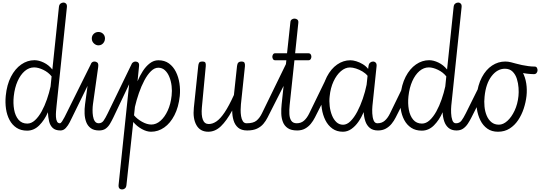

<svg xmlns="http://www.w3.org/2000/svg" viewBox="-20 -1024 4263 1507"><path d="M193 1.5Q144 1.5 109.8 -21Q75.5 -43.5 55 -82Q34.5 -120.5 27.2 -169.2Q20 -218 25 -271Q33.5 -359 66 -421.8Q98.5 -484.5 146.8 -518Q195 -551.5 250.5 -551.5Q284.5 -551.5 323.5 -532.8Q362.5 -514 391 -478.5L442.5 -969.5Q444.5 -988 455.2 -996Q466 -1004 479 -1004Q490.5 -1004 498.8 -995.2Q507 -986.5 505 -967L424 -194Q422 -175 420 -151.5Q418 -128 419.2 -106.2Q420.5 -84.5 427.5 -70.5Q434.5 -56.5 450 -56.5Q458 -56.5 462.5 -47Q467 -37.5 467.5 -26Q468.5 -16 465.2 -8Q462 0 455 0Q414.5 0 393.8 -19.8Q373 -39.5 365.2 -72.2Q357.5 -105 356 -143Q330 -82 288.2 -40.2Q246.5 1.5 193 1.5ZM194 -54Q226 -54 254.5 -80.2Q283 -106.5 306.8 -149.5Q330.5 -192.5 348.2 -243.8Q366 -295 377 -345.5L385 -424.5Q360 -456.5 320 -475.8Q280 -495 248 -495Q208 -495 174.5 -466.5Q141 -438 118.2 -387.2Q95.5 -336.5 88 -269Q82 -213 90.8 -164Q99.5 -115 125.2 -84.5Q151 -54 194 -54ZM450 -56.5Q457.5 -56.5 467.2 -71.2Q477 -86 486.5 -104.5Q496 -123 501 -133.5L694.5 -523Q700 -534 703.5 -534Q707 -534 707 -521.8Q707 -509.5 704.5 -490Q702 -470.5 697.5 -448Q692.5 -423 685.8 -398.8Q679 -374.5 671.5 -359L545.5 -101.5Q539.5 -89 527.2 -64.5Q515 -40 497 -20Q479 0 455 0Q437 0 428.2 -9Q419.5 -18 419.5 -29Q419.5 -36 423 -42.2Q426.5 -48.5 433.5 -52.5Q440.5 -56.5 450 -56.5Z M700.5 -722Q700.5 -744 715.8 -758.5Q731 -773 753 -773Q774 -773 789 -758.8Q804 -744.5 804 -722Q804 -707.5 797.2 -695Q790.5 -682.5 779 -675.2Q767.5 -668 753 -668Q733 -668 716.8 -683.5Q700.5 -699 700.5 -722ZM757.5 0Q717 0 692.5 -18Q668 -36 656.8 -65.8Q645.5 -95.5 644 -132Q642.5 -168.5 647.5 -205L687 -496.5Q689.5 -515.5 694.8 -525Q700 -534.5 707 -537.8Q714 -541 721.5 -541Q733 -541.5 743.8 -533.2Q754.5 -525 750.5 -496.5L709.5 -205Q707 -187 706.5 -162Q706 -137 709.8 -112.8Q713.5 -88.5 724.2 -72.5Q735 -56.5 755 -56.5H769.5Q779 -56.5 784.5 -50.8Q790 -45 791.5 -36.8Q793 -28.5 789.8 -20Q786.5 -11.5 778.5 -5.8Q770.5 0 757.5 0ZM754 -56.5Q779 -56.5 793.2 -77Q807.5 -97.5 825 -133.5L1008 -510.5Q1018 -531.5 1023 -532.5Q1029 -534 1027.8 -511.5Q1026.5 -489 1022 -461Q1017.5 -436 1012.2 -413Q1007 -390 1003 -382.5L869.5 -101.5Q857 -75.5 843.2 -52.2Q829.5 -29 809.5 -14.5Q789.5 0 757.5 0Q739.5 0 730.8 -9Q722 -18 722 -29Q722 -39.5 730.2 -48Q738.5 -56.5 754 -56.5Z M937.5 463Q925 463 917 454.5Q909 446 911 426L1008.5 -504.5Q1010.5 -523 1020.8 -532Q1031 -541 1042.5 -541Q1056.5 -541 1065 -532.8Q1073.5 -524.5 1071.5 -506L1059.5 -386.5Q1076.5 -428 1100.8 -465.8Q1125 -503.5 1156 -527.2Q1187 -551 1223 -551Q1272 -551 1306 -526.2Q1340 -501.5 1360.5 -460.5Q1381 -419.5 1388.5 -369.8Q1396 -320 1391 -270Q1381.5 -182.5 1349.2 -119.8Q1317 -57 1269.2 -23.5Q1221.5 10 1165.5 10Q1131 10 1092.5 -11.5Q1054 -33 1026 -66.5L972.5 428.5Q970.5 447 960.5 455Q950.5 463 937.5 463ZM1032 -119Q1056 -90 1094.8 -68.2Q1133.5 -46.5 1168 -46.5Q1206 -46.5 1239.5 -75.8Q1273 -105 1296.5 -156.2Q1320 -207.5 1327 -273Q1331.5 -310.5 1327 -349Q1322.5 -387.5 1309.2 -420.2Q1296 -453 1274.2 -472.8Q1252.5 -492.5 1222.5 -492.5Q1192.5 -492.5 1164.8 -465.2Q1137 -438 1113 -392.8Q1089 -347.5 1070.2 -293.2Q1051.5 -239 1039 -185Z M1920 0Q1874.5 0 1849 -22Q1823.5 -44 1813 -79.8Q1802.5 -115.5 1802.5 -156.5Q1758.5 -76 1713.8 -33Q1669 10 1614.5 10Q1551 10 1521.8 -41.8Q1492.5 -93.5 1501.5 -178.5L1536 -506.5Q1537 -519 1542 -530Q1547 -541 1568.5 -541Q1589 -541 1592.8 -530.5Q1596.5 -520 1595 -504L1564.5 -180.5Q1559 -119.5 1572 -85Q1585 -50.5 1618.5 -50.5Q1649 -50.5 1679.5 -71.5Q1710 -92.5 1743.5 -142.5Q1777 -192.5 1816 -278.5L1840.5 -506.5Q1841.5 -514.5 1844.2 -522.5Q1847 -530.5 1854.2 -535.8Q1861.5 -541 1875 -541Q1895 -541 1899.5 -530.2Q1904 -519.5 1902.5 -504L1871 -205Q1869 -187 1868.8 -162Q1868.5 -137 1872.2 -112.8Q1876 -88.5 1886.2 -72.5Q1896.5 -56.5 1915 -56.5Q1925 -56.5 1930 -47.2Q1935 -38 1935.5 -27.5Q1936 -17 1932.2 -8.5Q1928.5 0 1920 0ZM1916.5 -56.5Q1968 -56.5 1993 -77Q2018 -97.5 2035.5 -133.5L2236 -545Q2238 -549.5 2238.8 -537Q2239.5 -524.5 2238.5 -502.2Q2237.5 -480 2234.8 -454.2Q2232 -428.5 2227.5 -406Q2223 -383.5 2216.5 -370.5L2080 -101.5Q2067 -75.5 2047.5 -52.2Q2028 -29 1997.5 -14.5Q1967 0 1920 0Q1902 0 1893.2 -9Q1884.5 -18 1884.5 -29Q1884.5 -36 1888 -42.2Q1891.5 -48.5 1898.8 -52.5Q1906 -56.5 1916.5 -56.5Z M2312.5 0Q2265.5 0 2239 -18Q2212.5 -36 2200.8 -65.8Q2189 -95.5 2187.8 -132Q2186.5 -168.5 2190.5 -205L2227.5 -551H2140Q2128.5 -551 2123 -559.8Q2117.5 -568.5 2117.5 -579Q2118 -589 2123.5 -597.5Q2129 -606 2140 -606H2233L2259.5 -852Q2261 -865 2270.5 -871.5Q2280 -878 2291 -878Q2305 -878 2314.2 -870Q2323.5 -862 2321.5 -844.5L2296.5 -606H2401Q2412.5 -606 2418 -598.2Q2423.5 -590.5 2424 -580.5Q2424.5 -570 2418.8 -560.5Q2413 -551 2401 -551H2291L2253.5 -199Q2249.5 -161.5 2251.2 -129Q2253 -96.5 2266.2 -76.5Q2279.5 -56.5 2309 -56.5Q2322 -56.5 2329 -47.5Q2336 -38.5 2336.5 -28Q2336.5 -17.5 2330.8 -8.8Q2325 0 2312.5 0ZM2309 -56.5Q2343 -56.5 2366.2 -77Q2389.5 -97.5 2407 -133.5L2552.5 -432.5Q2555 -437 2556.5 -437Q2561.5 -437.5 2562.5 -426.2Q2563.5 -415 2562 -397.2Q2560.5 -379.5 2558 -359.5Q2555.5 -337 2550 -311Q2544.5 -285 2540.5 -277L2451.5 -101.5Q2438.5 -75.5 2419.5 -52.2Q2400.5 -29 2374.2 -14.5Q2348 0 2312.5 0Q2294.5 0 2285.8 -9Q2277 -18 2277 -29Q2277 -36 2280.8 -42.2Q2284.5 -48.5 2291.5 -52.5Q2298.5 -56.5 2309 -56.5Z M2671.5 10Q2623 10 2588.8 -14.8Q2554.5 -39.5 2534 -80.5Q2513.5 -121.5 2506 -171.2Q2498.5 -221 2503.5 -271Q2513 -359 2545.5 -421.5Q2578 -484 2626.2 -517.5Q2674.5 -551 2730 -551Q2750.5 -551 2776.8 -543Q2803 -535 2828 -519.8Q2853 -504.5 2869.5 -483L2872.5 -506Q2875 -524 2885.2 -532.5Q2895.5 -541 2908 -541Q2920.5 -541 2929.2 -532Q2938 -523 2935.5 -502L2903 -191.5Q2900.5 -166 2902 -134.2Q2903.5 -102.5 2912.5 -79.5Q2921.5 -56.5 2941.5 -56.5Q2952 -56.5 2957 -47.2Q2962 -38 2962.5 -26.5Q2962.5 -16.5 2958.5 -8.2Q2954.5 0 2946.5 0Q2906.5 0 2882.5 -20Q2858.5 -40 2847.5 -72.8Q2836.5 -105.5 2834.5 -144Q2817.5 -103 2793 -68Q2768.5 -33 2737.8 -11.5Q2707 10 2671.5 10ZM2673 -45Q2703 -45 2731.2 -73Q2759.5 -101 2784 -147.2Q2808.5 -193.5 2827.5 -249Q2846.5 -304.5 2857.5 -359L2865 -429Q2849.5 -448.5 2824.8 -463.2Q2800 -478 2774 -486.2Q2748 -494.5 2727 -494.5Q2689.5 -494.5 2655.5 -465.2Q2621.5 -436 2597.8 -385Q2574 -334 2567.5 -268Q2563 -230 2567.8 -190.8Q2572.5 -151.5 2585.8 -118.5Q2599 -85.5 2620.8 -65.2Q2642.5 -45 2673 -45ZM2943 -56.5Q2977 -56.5 3000.2 -77Q3023.5 -97.5 3041 -133.5L3186.5 -432.5Q3189 -437 3190.5 -437Q3195.5 -437.5 3196.5 -426.2Q3197.5 -415 3196 -397.2Q3194.5 -379.5 3192 -359.5Q3189.5 -337 3184 -311Q3178.5 -285 3174.5 -277L3085.5 -101.5Q3072.5 -75.5 3053.5 -52.2Q3034.5 -29 3008.2 -14.5Q2982 0 2946.5 0Q2928.5 0 2919.8 -9Q2911 -18 2911 -29Q2911 -36 2914.5 -42.2Q2918 -48.5 2925.2 -52.5Q2932.5 -56.5 2943 -56.5Z M3291 1.5Q3242 1.5 3207.8 -21Q3173.5 -43.5 3153 -82Q3132.5 -120.5 3125.2 -169.2Q3118 -218 3123 -271Q3131.5 -359 3164 -421.8Q3196.5 -484.5 3244.8 -518Q3293 -551.5 3348.5 -551.5Q3382.5 -551.5 3421.5 -532.8Q3460.5 -514 3489 -478.5L3540.5 -969.5Q3542.5 -988 3553.2 -996Q3564 -1004 3577 -1004Q3588.5 -1004 3596.8 -995.2Q3605 -986.5 3603 -967L3522 -194Q3519.5 -169 3520.8 -136.5Q3522 -104 3530.5 -80.2Q3539 -56.5 3558 -56.5Q3570.5 -56.5 3577 -47.2Q3583.5 -38 3584 -27Q3584 -17 3579 -8.5Q3574 0 3563 0Q3524.5 0 3501 -19.8Q3477.5 -39.5 3466.5 -72.2Q3455.5 -105 3454 -143Q3428 -82 3386.2 -40.2Q3344.5 1.5 3291 1.5ZM3292 -54Q3324 -54 3352.5 -80.2Q3381 -106.5 3404.8 -149.5Q3428.5 -192.5 3446.2 -243.8Q3464 -295 3475 -345.5L3483 -424.5Q3458 -456.5 3418 -475.8Q3378 -495 3346 -495Q3306 -495 3272.5 -466.5Q3239 -438 3216.2 -387.2Q3193.5 -336.5 3186 -269Q3180 -213 3188.8 -164Q3197.5 -115 3223.2 -84.5Q3249 -54 3292 -54ZM3559.5 -56.5Q3586.5 -56.5 3602 -77Q3617.5 -97.5 3635.5 -133.5L3784 -432.5Q3786.5 -437 3788 -437Q3796 -437.5 3798 -425.8Q3800 -414 3798.2 -395.2Q3796.5 -376.5 3792.5 -356.5Q3787.5 -332.5 3781.8 -312Q3776 -291.5 3773 -285L3680 -101.5Q3667 -75.5 3651.5 -52.2Q3636 -29 3615 -14.5Q3594 0 3563 0Q3545 0 3536.2 -9Q3527.5 -18 3527.5 -29Q3527.5 -36 3531 -42.2Q3534.5 -48.5 3541.8 -52.5Q3549 -56.5 3559.5 -56.5Z M3888.5 10Q3839.5 10 3805.2 -14.2Q3771 -38.5 3750.8 -79Q3730.5 -119.5 3723 -169Q3715.5 -218.5 3720.5 -268.5Q3730 -356.5 3762.2 -417.2Q3794.5 -478 3842.2 -509.5Q3890 -541 3945.5 -541Q3994 -541 4028 -518Q4062 -495 4082.5 -456.2Q4103 -417.5 4110.5 -369.2Q4118 -321 4112.5 -270.5Q4107 -221.5 4090.8 -172Q4074.5 -122.5 4047 -81.2Q4019.5 -40 3980 -15Q3940.5 10 3888.5 10ZM3783.5 -266.5Q3779 -227 3782.8 -188Q3786.5 -149 3800 -116.8Q3813.5 -84.5 3837.2 -65Q3861 -45.5 3896 -45.5Q3929.5 -45.5 3962.2 -75Q3995 -104.5 4019 -155.5Q4043 -206.5 4049.5 -271Q4052.5 -298.5 4050 -334.8Q4047.5 -371 4036.8 -405.2Q4026 -439.5 4003.2 -462Q3980.5 -484.5 3943 -484.5Q3883 -484.5 3838.2 -426Q3793.5 -367.5 3783.5 -266.5ZM4170 -442Q4117.5 -443 4065.5 -454.5Q4041.5 -460 4017 -468Q3992.5 -476 3967.5 -485.5Q3959 -489 3958.5 -498.8Q3958 -508.5 3963 -518Q3967 -526.5 3974 -532.2Q3981 -538 3988 -536Q4006.5 -531 4029.2 -525Q4052 -519 4076.5 -513.5Q4101.5 -508.5 4127 -505Q4152.5 -501.5 4177 -501.5Q4189 -501.5 4194.5 -491.5Q4200 -481.5 4199 -470Q4198 -459 4191 -450.5Q4184 -442 4170 -442Z"/></svg>

Font: Edu SA Hand Cursive
Style: Regular
Weight: 400
Designer: Tina and Corey Anderson, Eben Sorkin, Mirko Velimirovic
Foundry: Google for Education
Version: Version 2.000